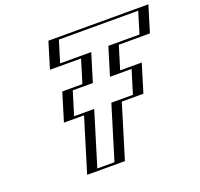

<svg xmlns="http://www.w3.org/2000/svg" viewBox="-139 -981 1187 1137"><g transform="rotate(-20 454.0 -412.5)"><path d="M252.8 -660 303.2 -825H883.2L832.8 -660H636.8L592.3 -514.5H728.4L674.3 -337.5H538.2L435 0H247L350.2 -337.5H223.6L277.7 -514.5H404.3L448.8 -660ZM272.4 -675 313.6 -810H863.6L822.4 -675H626.4L572.7 -499.5H708.8L663.9 -352.5H527.8L424.6 -15H266.6L369.8 -352.5H243.1L288.1 -499.5H414.7L468.4 -675ZM272.4 -675H468.4L414.7 -499.5H288.1L243.1 -352.5H369.8L266.6 -15H424.6L527.8 -352.5H663.9L708.8 -499.5H572.7L626.4 -675H822.4L863.6 -810H313.6ZM252.8 -660H448.8L404.3 -514.5H277.7L223.6 -337.5H350.2L247 0H435L538.2 -337.5H674.3L728.4 -514.5H592.3L636.8 -660H832.8L883.2 -825H303.2ZM297.4 -675 338.6 -810H838.6L797.4 -675H601.4L547.7 -499.5H683.8L638.9 -352.5H502.8L399.6 -15H291.6L394.8 -352.5H268.1L313.1 -499.5H439.7L493.4 -675ZM227.8 -660H423.8L379.3 -514.5H252.7L198.6 -337.5H325.2L222 0H460L563.2 -337.5H699.3L753.4 -514.5H617.3L661.8 -660H857.8L908.2 -825H278.2Z"/></g></svg>

Font: Hussar Outliner
Style: Obl
Weight: 700
Foundry: Cannot Into Space Fonts
Version: Version 0.92